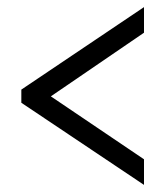

<svg xmlns="http://www.w3.org/2000/svg" viewBox="-20 -628 465 540"><path d="M385 -108 40 -339V-376L385 -608V-536L123 -357L385 -180Z"/></svg>

Font: Noto Serif ExtraCondensed SemiBold
Style: Regular
Weight: 600
Width: 2
Designer: Monotype Design Team
Foundry: Monotype Imaging Inc.
Version: Version 2.015; ttfautohint (v1.8.4.7-5d5b)